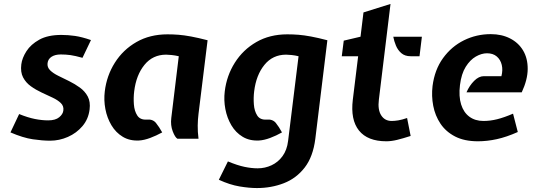

<svg xmlns="http://www.w3.org/2000/svg" viewBox="-20 -703 2699 973"><path d="M234 10Q195 10 146 2.8Q97 -4.5 33 -32L77 -125Q121.5 -107 157 -100Q192.5 -93 224 -93Q261 -93 280 -108.8Q299 -124.5 301 -143Q304 -165.5 288.2 -180.8Q272.5 -196 246.5 -208.2Q220.5 -220.5 191.2 -234Q162 -247.5 136.5 -265.8Q111 -284 97 -310.8Q83 -337.5 88 -377Q92 -409 114 -443.5Q136 -478 179.2 -502Q222.5 -526 291 -526Q325 -526 359.8 -521Q394.5 -516 441 -500L398 -410Q360.5 -420.5 337 -423.8Q313.5 -427 288 -427Q259.5 -427 241.5 -415.5Q223.5 -404 221 -383Q218.5 -362 234 -346.8Q249.5 -331.5 275.5 -318.8Q301.5 -306 330.5 -291.8Q359.5 -277.5 385 -259Q410.5 -240.5 424.8 -213.8Q439 -187 434 -148Q428 -99.5 398 -64Q368 -28.5 324.2 -9.2Q280.5 10 234 10Z M685 9Q637.5 11.5 602.2 -9.8Q567 -31 544.8 -68.2Q522.5 -105.5 514 -150.5Q505.5 -195.5 511 -240Q520.5 -319.5 562 -385.2Q603.5 -451 671.5 -490Q739.5 -529 829 -529Q857 -529 885.2 -526.8Q913.5 -524.5 948.5 -518Q983.5 -511.5 1032 -499L986 -126Q982.5 -98.5 982 -67Q981.5 -35.5 986 0H879Q867 -7 855.2 -37.8Q843.5 -68.5 848 -105L886 -418Q866.5 -422.5 849.5 -424.2Q832.5 -426 822 -426Q754 -426 712 -374.2Q670 -322.5 660 -240Q656 -208 658.5 -174Q661 -140 676 -117.2Q691 -94.5 725 -97Q754.5 -99.5 770.5 -79.8Q786.5 -60 802 -32Q772 -15.5 741.2 -4Q710.5 7.5 685 9Z M1282 250Q1243 250 1193.8 241.8Q1144.5 233.5 1089 208L1135 115Q1183 135 1218.8 142.5Q1254.5 150 1286 150Q1323 150 1356.2 134.5Q1389.5 119 1412 88Q1434.5 57 1440 11L1493 -418Q1474.5 -422.5 1457.5 -424.2Q1440.5 -426 1430 -426Q1362 -426 1320 -374.2Q1278 -322.5 1268 -240Q1264 -208 1266.5 -174Q1269 -140 1283.8 -117.2Q1298.5 -94.5 1332 -97Q1362 -99.5 1378 -79.8Q1394 -60 1409 -32Q1380 -15.5 1349.2 -4Q1318.5 7.5 1293 9Q1245 11.5 1209.8 -9.8Q1174.5 -31 1152.5 -68.2Q1130.5 -105.5 1122 -150.5Q1113.5 -195.5 1119 -240Q1128.5 -319.5 1170 -385.2Q1211.5 -451 1279.2 -490Q1347 -529 1436 -529Q1464.5 -529 1492.8 -526.8Q1521 -524.5 1556 -518Q1591 -511.5 1639 -499L1578 0Q1566.5 91.5 1524 146.2Q1481.5 201 1418.2 225.5Q1355 250 1282 250Z M1938 13Q1843 13 1799.2 -41.5Q1755.5 -96 1768 -198L1795 -418H1712L1722 -497L1807 -517L1822 -640L1959 -683L1900 -198Q1893.5 -147 1911.8 -118.5Q1930 -90 1965 -90Q1979.5 -90 1998.2 -93Q2017 -96 2043 -105L2061 -14Q2022 -1.5 1992.5 5.8Q1963 13 1938 13ZM2061 -418Q2032 -418 2014 -433.5Q1996 -449 1986.5 -472Q1977 -495 1973 -517H2118L2106 -418Z M2402 13Q2333.5 13 2286.5 -11.2Q2239.5 -35.5 2212.2 -76.2Q2185 -117 2175.5 -166.8Q2166 -216.5 2172 -267Q2182.5 -349.5 2225.2 -408.5Q2268 -467.5 2331.2 -498.8Q2394.5 -530 2467 -530Q2522.5 -530 2565 -508.2Q2607.5 -486.5 2631 -447Q2654.5 -407.5 2654.2 -353.5Q2654 -299.5 2624 -235H2344Q2359 -269.5 2382.8 -293.2Q2406.5 -317 2432 -317H2521Q2529 -347.5 2522.8 -374Q2516.5 -400.5 2497.5 -416.8Q2478.5 -433 2448 -433Q2420.5 -433 2391.5 -416.5Q2362.5 -400 2340.2 -364.5Q2318 -329 2311 -272Q2304 -214.5 2316.8 -173.8Q2329.5 -133 2358.8 -111.5Q2388 -90 2430 -90Q2464.5 -90 2499.5 -98.8Q2534.5 -107.5 2580 -127L2604 -34Q2547 -8.5 2497.8 2.2Q2448.5 13 2402 13Z"/></svg>

Font: Expletus Sans
Style: Bold Italic
Weight: 700
Italic angle: -7°
Version: Version 7.500